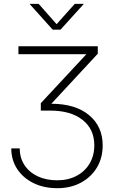

<svg xmlns="http://www.w3.org/2000/svg" viewBox="-20 -776 589 997"><path d="M277.8 201.2Q207.5 201.2 153.6 174.6Q99.6 147.9 69.1 101.3Q38.6 54.7 38.6 -5.4H82.5Q82.5 43.9 107.2 81.3Q131.8 118.7 175.5 139.4Q219.2 160.2 276.9 160.2Q334 160.2 377.4 137.2Q420.9 114.3 445.3 73.2Q469.7 32.2 469.7 -21.5Q469.7 -105.5 408.4 -153.6Q347.2 -201.7 241.2 -201.7H191.9V-240.2L428.2 -494.1V-494.6H75.7V-535.6H487.8V-497.1L246.6 -237.3Q372.1 -236.8 442.6 -178Q513.2 -119.1 513.2 -21.5Q513.2 43.9 483.2 94Q453.1 144 399.9 172.6Q346.7 201.2 277.8 201.2ZM180.7 -755.9 273.9 -650.4 368.2 -755.9H415V-755.4L294.4 -622.1H253.4L133.8 -755.4V-755.9Z"/></svg>

Font: Inter Display ExtraLight
Style: Regular
Weight: 200
Designer: Rasmus Andersson
Foundry: rsms
Version: Version 4.000;git-a52131595